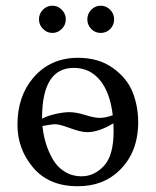

<svg xmlns="http://www.w3.org/2000/svg" viewBox="-20 -641 544 671"><path d="M41 -205.1Q41 -304.2 96.2 -369.1Q155.8 -439 252.9 -439Q324.7 -439 374.3 -403.6Q423.8 -368.2 443.4 -319.1Q462.9 -270 462.9 -213.9Q462.9 -109.4 397.9 -45.9Q340.8 10.3 251 9.8Q150.9 9.8 95.9 -55.2Q41 -120.1 41 -205.1ZM237.8 -403.8Q127 -403.8 127 -228V-226.1Q143.6 -235.4 171.9 -242.2Q200.2 -249 223.1 -249Q246.1 -249 278.1 -239Q310.1 -229 328.1 -229Q349.1 -229 374 -238.3Q364.7 -318.4 329.1 -361.1Q293.5 -403.8 237.8 -403.8ZM116.2 -573.2Q116.2 -593.3 130.1 -607.2Q144 -621.1 163.1 -621.1Q182.1 -621.1 196 -606.9Q210 -592.8 210 -573.2Q210 -554.2 196 -540Q182.1 -525.9 163.1 -525.9Q144 -525.9 130.1 -540Q116.2 -554.2 116.2 -573.2ZM285.2 -573.2Q285.2 -593.3 299.1 -607.2Q313 -621.1 332 -621.1Q351.1 -621.1 365 -606.9Q378.9 -592.8 378.9 -573.2Q378.9 -554.2 365.5 -540Q352.1 -525.9 332 -525.9Q312 -525.9 298.6 -540Q285.2 -554.2 285.2 -573.2ZM376.5 -210Q324.2 -178.7 284.2 -179.2Q262.2 -179.2 225.1 -193.1Q188 -207 171.9 -207Q167.5 -207 159.7 -205.8Q151.9 -204.6 141.8 -202.9Q131.8 -201.2 128.4 -200.7Q131.3 -169.9 140.1 -140.9Q148.9 -111.8 164.3 -84.7Q179.7 -57.6 205.8 -41.3Q231.9 -24.9 265.1 -24.9Q309.1 -24.9 343 -61Q377 -97.2 377 -182.1Q377 -197.3 376.5 -210Z"/></svg>

Font: Linux Libertine O
Style: Regular
Weight: 400
Designer: Philipp H. Poll
Foundry: Philipp H. Poll
Version: Version 5.3.0